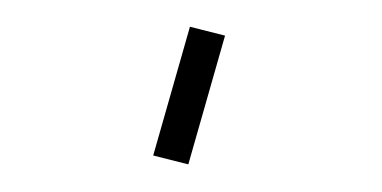

<svg xmlns="http://www.w3.org/2000/svg" viewBox="-31 -145 662 333"><g transform="rotate(5 300.0 21.0)"><path d="M288 -98 350 -88 306 140 244 130Z"/></g></svg>

Font: Tiny ExtraLight
Style: Regular
Weight: 200
Monospace: yes
Designer: Philipp Nurullin, Konstantin Bulenkov
Foundry: JetBrains
Version: Version 2.251; ttfautohint (v1.8.4.7-5d5b)